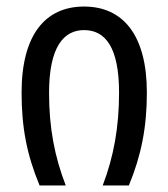

<svg xmlns="http://www.w3.org/2000/svg" viewBox="-20 -567 515 587"><path d="M101 0H181C147 -88 130 -176 130 -283C130 -424 175 -475 237 -475C301 -475 344 -424 344 -284C344 -179 328 -89 294 0H374C412 -92 429 -178 429 -284C429 -461 355 -547 237 -547C119 -547 46 -461 46 -284C46 -177 62 -94 101 0Z"/></svg>

Font: Noto Sans Georgian Condensed
Style: Regular
Weight: 400
Width: 3
Designer: Monotype Design Team, Akaki Razmadze
Foundry: Google LLC
Version: Version 2.005